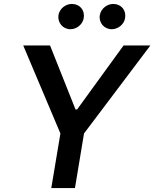

<svg xmlns="http://www.w3.org/2000/svg" viewBox="-20 -959 787 979"><path d="M98.4 -727.3 288 -278.4 241.5 0H362.2L408.4 -278.4L746.8 -727.3H610.1L373.2 -400.9H365.1L235.1 -727.3ZM278.1 -882.1C272.4 -843.8 300.4 -810 338.8 -810C372.9 -810 402.3 -836.3 407 -867.2C413.4 -907.3 387.1 -938.9 346.2 -938.9C314.6 -938.9 283.4 -914.8 278.1 -882.1ZM489 -882.1C482.6 -842.7 511.4 -810 549.7 -810C583.8 -810 613.3 -836.3 617.9 -867.2C624.3 -907.3 598 -938.9 557.2 -938.9C525.6 -938.9 494.7 -914.8 489 -882.1Z"/></svg>

Font: Magic Ui Pro Semi Bold
Style: Italic
Weight: 600
Italic angle: -9.39999°
Designer: Stefan Endress, Andreas Faust
Version: Version 1.000;FEAKit 1.0